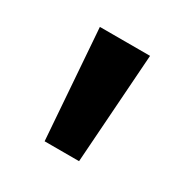

<svg xmlns="http://www.w3.org/2000/svg" viewBox="-77 -781 379 391"><g transform="rotate(30 113.0 -585.0)"><path d="M154 -456H73L54 -714H172Z"/></g></svg>

Font: Noto Sans Display Medium Narrow
Style: Regular
Weight: 500
Width: 4
Designer: Monotype Design team
Foundry: Monotype Imaging Inc.
Version: Version 1.000